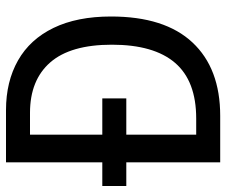

<svg xmlns="http://www.w3.org/2000/svg" viewBox="-77 -677 754 640"><g transform="rotate(-90 300.0 -357.0)"><path d="M565 -364Q565 -185 478.5 -92.5Q392 0 234 0H79V-313H0V-393H79V-714H253Q348 -714 418.5 -674Q489 -634 527 -555.5Q565 -477 565 -364ZM471 -361Q471 -499 412 -566.5Q353 -634 244 -634H171V-393H292V-313H171V-80H225Q350 -80 410.5 -150.5Q471 -221 471 -361Z"/></g></svg>

Font: Noto Sans Mono UI
Style: Regular
Weight: 400
Monospace: yes
Designer: Monotype Design team
Foundry: Monotype Imaging Inc.
Version: Version 1.000